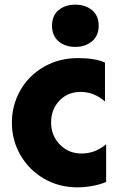

<svg xmlns="http://www.w3.org/2000/svg" viewBox="-20 -791 495 823"><path d="M314 -542Q233 -542 168 -504.5Q103 -467 67 -403.5Q31 -340 31 -265Q31 -189 68 -125.5Q105 -62 169 -25Q233 12 311 12Q344 12 376.5 6Q409 0 435 -11V-173Q389 -133 329 -133Q274 -133 236.5 -171.5Q199 -210 199 -266Q199 -322 234.5 -359.5Q270 -397 326 -397Q383 -397 430 -356V-523Q387 -542 314 -542ZM203 -681Q203 -638 231 -614Q259 -590 303 -590Q346 -590 374.5 -614Q403 -638 403 -681Q403 -724 374.5 -747.5Q346 -771 303 -771Q259 -771 231 -747.5Q203 -724 203 -681Z"/></svg>

Font: Geom ExtraBold
Style: Bold
Weight: 800
Version: Version 1.102